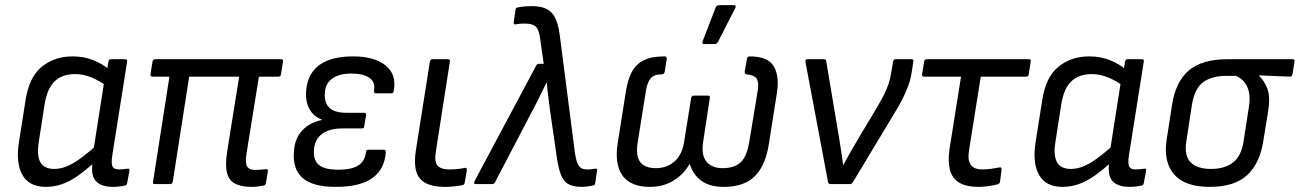

<svg xmlns="http://www.w3.org/2000/svg" viewBox="-20 -718 5070 749"><path d="M159 11Q94 11 67.5 -35.5Q41 -82 54 -164L80 -329Q94 -418 143.5 -458Q193 -498 263 -498Q308 -498 344.5 -483Q381 -468 404 -448L397 -382Q368 -403 336.5 -416Q305 -429 273 -429Q223 -429 193.5 -401Q164 -373 154 -311L131 -163Q123 -111 137.5 -85Q152 -59 192 -59Q227 -59 265 -81Q303 -103 362 -156L353 -89Q316 -55 284 -32.5Q252 -10 221.5 0.5Q191 11 159 11ZM421 11Q375 11 354.5 -11Q334 -33 341 -83L344 -103V-128L387 -403L395 -431L403 -478Q405 -487 412 -487H468Q478 -487 476 -478L418 -112Q413 -78 419.5 -67.5Q426 -57 443 -57Q453 -57 462 -58Q471 -59 478 -60Q487 -61 485 -52L476 -4Q475 5 466 6Q456 8 446 9.5Q436 11 421 11Z M961 11Q921 11 897 -1.5Q873 -14 865.5 -44Q858 -74 866 -126L913 -419H718L654 -9Q652 0 644 0H584Q575 0 577 -9L641 -419H575Q566 -419 567 -428L575 -478Q577 -487 586 -487H1076Q1086 -487 1084 -478L1076 -428Q1075 -419 1066 -419H990L941 -115Q936 -81 944.5 -68Q953 -55 975 -55Q985 -55 996 -56Q1007 -57 1017 -58Q1021 -59 1023.5 -56.5Q1026 -54 1025 -50L1017 -3Q1015 6 1008 6Q998 8 986 9.5Q974 11 961 11Z M1289 11Q1199 11 1159.5 -24.5Q1120 -60 1127 -130Q1130 -178 1159 -209Q1188 -240 1236 -250V-251Q1202 -264 1186 -294.5Q1170 -325 1175 -371Q1182 -433 1227.5 -465.5Q1273 -498 1358 -498Q1440 -498 1484 -463Q1528 -428 1516 -363Q1515 -354 1508 -354H1447Q1438 -354 1439 -363Q1445 -398 1421 -414.5Q1397 -431 1350 -431Q1303 -431 1276 -411.5Q1249 -392 1247 -354Q1245 -317 1265 -297.5Q1285 -278 1332 -278H1400Q1410 -278 1408 -269L1401 -226Q1401 -217 1392 -217H1315Q1266 -217 1237 -196Q1208 -175 1205 -136Q1201 -95 1223 -75.5Q1245 -56 1300 -56Q1351 -56 1377 -72Q1403 -88 1408 -125Q1408 -134 1417 -134H1477Q1485 -134 1485 -125Q1481 -59 1433.5 -24Q1386 11 1289 11Z M1717 11Q1645 11 1618 -21.5Q1591 -54 1602 -129L1657 -478Q1659 -487 1668 -487H1727Q1737 -487 1735 -478L1680 -125Q1674 -87 1687 -72Q1700 -57 1734 -57Q1749 -57 1764 -58.5Q1779 -60 1793 -63Q1803 -65 1801 -53L1793 -6Q1792 3 1784 4Q1771 7 1752 9Q1733 11 1717 11Z M2251 11Q2218 11 2198.5 1Q2179 -9 2168 -37Q2157 -65 2150 -119L2125 -292Q2122 -318 2118.5 -344Q2115 -370 2113 -396H2112Q2099 -370 2086.5 -344Q2074 -318 2060 -292L1911 -7Q1908 0 1900 0H1836Q1826 0 1831 -11L2071 -461Q2075 -469 2081 -469H2101L2087 -568Q2082 -605 2068.5 -615.5Q2055 -626 2029 -626Q2019 -626 2010.5 -625.5Q2002 -625 1992 -623Q1982 -622 1984 -631L1991 -680Q1992 -688 2000 -689Q2023 -694 2056 -694Q2108 -694 2132 -668.5Q2156 -643 2164 -578L2223 -120Q2227 -94 2233 -80.5Q2239 -67 2248 -62Q2257 -57 2270 -57Q2278 -57 2284.5 -57.5Q2291 -58 2301 -60Q2311 -62 2309 -51L2302 -4Q2301 5 2292 6Q2282 8 2271 9.5Q2260 11 2251 11Z M2515 11Q2465 11 2434 -9Q2403 -29 2392 -68Q2381 -107 2390 -162L2422 -364Q2429 -406 2444 -436Q2459 -466 2489.5 -482Q2520 -498 2573 -498Q2581 -498 2581 -489L2573 -438Q2571 -429 2563 -428Q2531 -428 2518 -412Q2505 -396 2500 -365L2468 -165Q2459 -111 2477 -86.5Q2495 -62 2539 -62Q2581 -62 2611 -88Q2641 -114 2649 -166L2676 -335Q2678 -345 2686 -345H2742Q2751 -345 2749 -335L2723 -165Q2715 -113 2736 -87.5Q2757 -62 2799 -62Q2846 -62 2870 -85.5Q2894 -109 2903 -165L2936 -365Q2941 -396 2932 -410.5Q2923 -425 2892 -428Q2885 -429 2885 -438L2894 -489Q2896 -498 2904 -498Q2975 -498 2998 -460Q3021 -422 3011 -357L2979 -154Q2966 -72 2924.5 -30.5Q2883 11 2803 11Q2749 11 2716.5 -12.5Q2684 -36 2671 -77H2669Q2649 -40 2609 -14.5Q2569 11 2515 11ZM2725 -546Q2721 -546 2720 -549.5Q2719 -553 2721 -557L2772 -689Q2774 -694 2778 -696Q2782 -698 2787 -698H2843Q2848 -698 2849.5 -694.5Q2851 -691 2848 -686L2781 -555Q2777 -546 2766 -546Z M3219 0Q3212 0 3210 -9L3122 -477Q3121 -487 3130 -487H3194Q3203 -487 3203 -480L3252 -188Q3257 -160 3261 -132Q3265 -104 3269 -75H3270Q3286 -104 3302.5 -133Q3319 -162 3336 -190L3404 -304Q3418 -328 3428.5 -348.5Q3439 -369 3446 -390Q3453 -411 3457 -436L3464 -478Q3466 -487 3473 -487H3535Q3545 -487 3543 -478L3537 -439Q3533 -411 3523.5 -384.5Q3514 -358 3500 -330.5Q3486 -303 3466 -271L3307 -7Q3303 0 3297 0Z M3797 11Q3751 11 3723.5 -4.5Q3696 -20 3686.5 -53Q3677 -86 3684 -136L3729 -419H3585Q3576 -419 3577 -428L3585 -478Q3587 -487 3595 -487H3993Q4003 -487 4001 -478L3993 -428Q3992 -419 3983 -419H3806L3760 -130Q3754 -92 3767.5 -74.5Q3781 -57 3811 -57Q3830 -57 3847 -59.5Q3864 -62 3880 -65Q3888 -66 3887 -56L3881 -8Q3880 -4 3878 -2.5Q3876 -1 3872 1Q3857 5 3837 8Q3817 11 3797 11Z M4125 11Q4060 11 4033.5 -35.5Q4007 -82 4020 -164L4046 -329Q4060 -418 4109.5 -458Q4159 -498 4229 -498Q4274 -498 4310.5 -483Q4347 -468 4370 -448L4363 -382Q4334 -403 4302.5 -416Q4271 -429 4239 -429Q4189 -429 4159.5 -401Q4130 -373 4120 -311L4097 -163Q4089 -111 4103.5 -85Q4118 -59 4158 -59Q4193 -59 4231 -81Q4269 -103 4328 -156L4319 -89Q4282 -55 4250 -32.5Q4218 -10 4187.5 0.5Q4157 11 4125 11ZM4387 11Q4341 11 4320.5 -11Q4300 -33 4307 -83L4310 -103V-128L4353 -403L4361 -431L4369 -478Q4371 -487 4378 -487H4434Q4444 -487 4442 -478L4384 -112Q4379 -78 4385.5 -67.5Q4392 -57 4409 -57Q4419 -57 4428 -58Q4437 -59 4444 -60Q4453 -61 4451 -52L4442 -4Q4441 5 4432 6Q4422 8 4412 9.5Q4402 11 4387 11Z M4699 11Q4602 11 4560 -38Q4518 -87 4531 -172L4552 -308Q4566 -399 4617.5 -443Q4669 -487 4769 -487H5022Q5032 -487 5030 -478L5022 -428Q5020 -419 5012 -419L4891 -424V-423Q4913 -402 4924.5 -370.5Q4936 -339 4927 -283L4908 -167Q4895 -82 4846 -35.5Q4797 11 4699 11ZM4704 -59Q4758 -59 4790 -84Q4822 -109 4831 -165L4851 -294Q4858 -334 4852 -359.5Q4846 -385 4832.5 -400Q4819 -415 4801 -422H4762Q4709 -422 4675 -398.5Q4641 -375 4630 -311L4608 -167Q4599 -110 4625 -84.5Q4651 -59 4704 -59Z"/></svg>

Font: Sofia Sans Semi Condensed
Style: Italic
Weight: 400
Italic angle: -9°
Designer: Botio Nikoltchev, Ani Petrova
Foundry: lettersoup
Version: Version 4.101